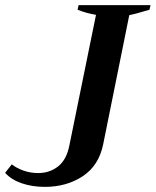

<svg xmlns="http://www.w3.org/2000/svg" viewBox="-40 -720 608 750"><path d="M-20 -45 6 -78Q25 -63 52 -53.5Q79 -44 109 -44Q154 -44 187 -70Q220 -96 231 -152L335 -662Q298 -668 263 -682L267 -700H548L544 -682Q484 -664 465 -661L363 -156Q346 -73 283 -31.5Q220 10 135 10Q86 10 45 -4Q4 -18 -20 -45Z"/></svg>

Font: Trirong SemiBold
Style: Italic
Weight: 600
Italic angle: -12°
Designer: Katatrad Team
Foundry: CadsonDemak
Version: Version 1.001